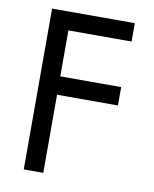

<svg xmlns="http://www.w3.org/2000/svg" viewBox="-80 -761 660 823"><g transform="rotate(10 250.0 -350.0)"><path d="M80 -700H440V-620H165V-420H430V-340H165V0H80Z"/></g></svg>

Font: Jost
Style: Regular
Weight: 400
Version: Version 3.500